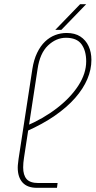

<svg xmlns="http://www.w3.org/2000/svg" viewBox="-20 -900 458 920"><path d="M157 0Q111 0 88 -25.5Q65 -51 65 -97Q65 -107 66.5 -117.5Q68 -128 69 -139L135 -569Q142 -614 158 -647Q174 -680 196 -701Q218 -722 244.5 -732Q271 -742 299 -742Q339 -742 365 -725Q391 -708 404.5 -679Q418 -650 418 -613Q418 -567 398.5 -521Q379 -475 340 -430.5Q301 -386 242.5 -345.5Q184 -305 107 -271L102 -295Q187 -331 252.5 -381.5Q318 -432 355.5 -490Q393 -548 393 -606Q393 -657 370.5 -688Q348 -719 296 -719Q249 -719 210 -682Q171 -645 160 -569L95 -144Q93 -131 92 -120Q91 -109 91 -98Q91 -61 107.5 -42Q124 -23 164 -23H256L253 0ZM245 -757 364 -880H393L274 -757Z"/></svg>

Font: MuseoModerno Thin
Style: Italic
Weight: 100
Italic angle: -9°
Designer: Pablo Cosgaya, Héctor Gatti, Marcela Romero, and the Authors of The MuseoModerno Project.
Foundry: Omnibus-Type Team
Version: Version 1.003